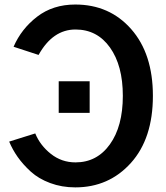

<svg xmlns="http://www.w3.org/2000/svg" viewBox="-20 -810 735 848"><path d="M239.3 -311.5V-451.2H376V-311.5ZM20.5 -184.6 135.7 -220.7Q157.2 -168 204.6 -130.4Q252 -92.8 313.5 -92.8Q408.2 -92.8 465.3 -172.4Q522.5 -252 522.5 -386.7Q522.5 -520.5 465.8 -600.1Q409.2 -679.7 313.5 -679.7Q212.9 -679.7 150.4 -567.4L40 -603.5Q74.2 -682.6 144 -736.3Q213.9 -790 312.5 -790Q463.9 -790 559.6 -681.2Q655.3 -572.3 655.3 -386.7Q655.3 -198.2 558.1 -90.3Q460.9 17.6 312.5 17.6Q252.9 17.6 201.7 -1.5Q150.4 -20.5 115.7 -52.2Q81.1 -84 58.1 -116.7Q35.2 -149.4 20.5 -184.6Z"/></svg>

Font: Gothic A1
Style: Bold
Weight: 700
Version: Version 2.50